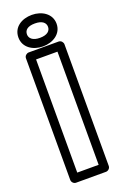

<svg xmlns="http://www.w3.org/2000/svg" viewBox="-178 -976 679 1054"><g transform="rotate(-20 161.5 -449.5)"><path d="M222 -25H97V-686H222ZM247 25C258 25 272 15 272 0V-711C272 -722 262 -736 247 -736H72C61 -736 47 -726 47 -711V0C47 11 57 25 72 25ZM158 -790C115 -790 97 -810 97 -832C97 -856 114 -874 158 -874C202 -874 220 -855 220 -832C220 -809 202 -790 158 -790ZM158 -740C216 -740 270 -773 270 -832C270 -891 216 -924 158 -924C100 -924 47 -893 47 -832C47 -773 100 -740 158 -740Z"/></g></svg>

Font: Asimov
Style: XWidOu
Weight: 500
Designer: Google
Version: Version 2.000980; 2014